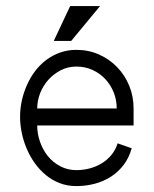

<svg xmlns="http://www.w3.org/2000/svg" viewBox="-20 -612 513 640"><path d="M213.9 -591.8H313.5L217.3 -475.6H159.2ZM425.3 -193.8H104Q104 -166.5 113.3 -139.6Q122.6 -112.8 139.4 -91.8Q156.2 -70.8 180.7 -57.9Q205.1 -44.9 234.4 -44.9Q256.8 -44.9 278.6 -50.5Q300.3 -56.2 318.8 -67.4Q337.4 -78.6 351.3 -95.5Q365.2 -112.3 372.1 -134.3L418.9 -117.7Q410.2 -85.9 392.1 -62.3Q374 -38.6 349.6 -22.9Q325.2 -7.3 295.7 0.5Q266.1 8.3 234.4 8.3Q204.6 8.3 179.2 -1.5Q153.8 -11.2 133.1 -28.3Q112.3 -45.4 96.2 -67.9Q80.1 -90.3 69.1 -116.2Q58.1 -142.1 52.5 -169.4Q46.9 -196.8 46.9 -222.7Q46.9 -249.5 52.7 -276.4Q58.6 -303.2 69.6 -328.1Q80.6 -353 96.7 -374.5Q112.8 -396 133.8 -411.9Q154.8 -427.7 180.2 -436.8Q205.6 -445.8 234.4 -445.8Q275.4 -445.8 310.3 -430.2Q345.2 -414.6 370.8 -387.9Q396.5 -361.3 410.9 -325.9Q425.3 -290.5 425.3 -250.5ZM369.1 -250.5Q369.1 -278.8 358.9 -304.2Q348.6 -329.6 330.8 -348.6Q313 -367.7 288.3 -378.9Q263.7 -390.1 234.4 -390.1Q207 -390.1 183.3 -378.2Q159.7 -366.2 141.8 -346.7Q124 -327.1 114 -301.8Q104 -276.4 104 -250.5Z"/></svg>

Font: AKL 022
Style: Regular
Weight: 400
Designer: AKL
Foundry: AKL
Version: Version 2.053;August 19, 2024;FontCreator 13.0.0.2675 64-bit